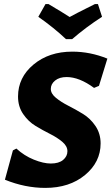

<svg xmlns="http://www.w3.org/2000/svg" viewBox="-20 -907 544 937"><path d="M458 -887 478 -825Q399 -774 332 -716H302Q244 -771 167 -825L202 -887H217Q294 -841 320 -824Q338 -834 358.5 -844.5Q379 -855 404 -867.5Q429 -880 443 -887ZM333 -655Q420 -655 504 -621L463 -488L439 -478Q367 -531 305 -531Q270 -531 249 -514Q228 -497 228 -473Q228 -450 253 -429.5Q278 -409 313.5 -391Q349 -373 385 -351Q421 -329 446 -292Q471 -255 471 -207Q471 -116 395 -53Q319 10 201 10Q102 10 4 -30L43 -173L60 -182Q98 -147 145 -128Q192 -109 228 -109Q267 -109 288 -126.5Q309 -144 309 -169Q309 -194 284 -215Q259 -236 224 -253.5Q189 -271 153.5 -292.5Q118 -314 93 -350.5Q68 -387 68 -436Q68 -529 143.5 -592Q219 -655 333 -655Z"/></svg>

Font: Alegreya Sans SC ExtraBold
Style: Italic
Weight: 800
Italic angle: -7°
Designer: Juan Pablo del Peral
Foundry: Huerta Tipografica
Version: Version 2.007